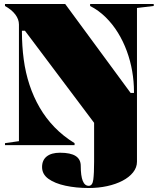

<svg xmlns="http://www.w3.org/2000/svg" viewBox="-20 -728 796 963"><path d="M667 83Q667 112 647.5 136.5Q628 161 594.5 178.5Q561 196 517.5 205.5Q474 215 425 215Q362 215 308.5 203.5Q255 192 223 169Q191 146 191 110Q191 75 214.5 56.5Q238 38 281 38Q334 38 359.5 54.5Q385 71 385 104Q385 204 425 204Q444 204 448 172.5Q452 141 452 83V-112L105 -574H90V-569Q90 -497 99 -430Q108 -363 128 -302.5Q148 -242 179 -188.5Q210 -135 253.5 -90Q297 -45 354 -10V0H5V-10L75 -20V-605Q75 -631 57 -655Q39 -679 5 -698V-708H307L635 -262H652V-267Q652 -319 643 -371Q634 -423 616 -472Q598 -521 571.5 -564Q545 -607 510 -641.5Q475 -676 432 -698V-708H751V-698L667 -688Z"/></svg>

Font: Kalnia
Style: Bold
Weight: 700
Designer: Frida Medrano
Foundry: Frida Medrano
Version: Version 1.105